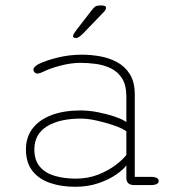

<svg xmlns="http://www.w3.org/2000/svg" viewBox="-20 -692 659 718"><path d="M481 0Q467 0 459.8 -6.8Q452.5 -13.5 452.5 -26V-73.5Q441 -57.5 413.8 -38.8Q386.5 -20 347.5 -6.8Q308.5 6.5 261.5 6.5Q208.5 6.5 166.8 -8Q125 -22.5 101 -53.2Q77 -84 77 -133.5Q77 -179 101.8 -211.5Q126.5 -244 172.5 -261.5Q218.5 -279 281.5 -279Q313 -279 348 -272Q383 -265 411.5 -255Q440 -245 452.5 -235.5V-331Q452.5 -373.5 436.5 -398.8Q420.5 -424 394.5 -436.5Q368.5 -449 338.8 -453Q309 -457 281 -457Q246 -457 205.8 -446.5Q165.5 -436 141.5 -423.5Q135.5 -420.5 130 -418.8Q124.5 -417 120.5 -417Q113 -417 109 -421.8Q105 -426.5 105 -431.5Q105 -437 110 -442.2Q115 -447.5 124.5 -452.5Q151 -465.5 194.8 -476.5Q238.5 -487.5 287.5 -487.5Q319.5 -487.5 353.8 -481.5Q388 -475.5 417.5 -459.8Q447 -444 465.5 -414.8Q484 -385.5 484 -339V-30.5H545Q559 -30.5 566.2 -26.5Q573.5 -22.5 573.5 -15Q573.5 -8 566.2 -4Q559 0 545 0ZM452.5 -201Q438.5 -211.5 407.5 -222.5Q376.5 -233.5 342.2 -241Q308 -248.5 282.5 -248.5Q202 -248.5 155.2 -219.2Q108.5 -190 108.5 -133.5Q108.5 -92 129.5 -68Q150.5 -44 185.8 -34Q221 -24 263.5 -24Q310 -24 348.5 -39.5Q387 -55 414 -76Q441 -97 452.5 -112.5ZM263 -549.5Q261 -549.5 257 -551.2Q253 -553 253 -557Q253 -563 267.5 -582L324 -655Q331 -664 336.8 -667.8Q342.5 -671.5 353.5 -671.5H361.5Q367.5 -671.5 372 -669.5Q376.5 -667.5 376.5 -663Q376.5 -655.5 367.5 -646.5L291 -567Q283 -559 276 -554.2Q269 -549.5 263 -549.5Z"/></svg>

Font: Sono Monospace ExtraLight
Style: Regular
Weight: 250
Version: Version 2.112